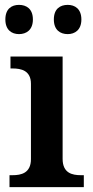

<svg xmlns="http://www.w3.org/2000/svg" viewBox="-20 -768 380 788"><path d="M258 -628C287 -628 314 -645 314 -688C314 -732 287 -748 258 -748C227 -748 201 -732 201 -688C201 -645 227 -628 258 -628ZM58 -628C88 -628 115 -645 115 -688C115 -732 88 -748 58 -748C28 -748 2 -732 2 -688C2 -645 28 -628 58 -628ZM19 0H324V-49H312C277 -49 237 -57 237 -116V-536H23V-487H32C66 -487 107 -479 107 -424V-115C107 -57 66 -49 32 -49H19Z"/></svg>

Font: Noto Serif Semi
Style: Regular
Weight: 600
Designer: Monotype Design Team
Foundry: Monotype Imaging Inc.
Version: Version 1.002